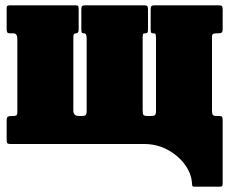

<svg xmlns="http://www.w3.org/2000/svg" viewBox="-20 -540 860 720"><path d="M305 -394.5Q305 -415 296.5 -415H295Q288.5 -415 286.8 -418Q285 -421 285 -432V-505Q285 -514 287.8 -517Q290.5 -520 299 -520H521Q530 -520 532.5 -516.8Q535 -513.5 535 -504V-431Q535 -420.5 533 -417.8Q531 -415 524.5 -415H524Q518.5 -415 516.8 -412.8Q515 -410.5 515 -401V-127.5Q515 -114.5 517.5 -109.8Q520 -105 533 -105H545Q557 -105 561 -108.2Q565 -111.5 565 -124.5V-394.5Q565 -406 563.8 -410.5Q562.5 -415 556.5 -415H554Q548.5 -415 546.8 -418Q545 -421 545 -432V-505Q545 -514 547.8 -517Q550.5 -520 559 -520H801Q810 -520 812.5 -516.8Q815 -513.5 815 -504V-431Q815 -420.5 811 -417.8Q807 -415 797 -415H792Q782.5 -415 778.8 -412.8Q775 -410.5 775 -401V-127.5Q775 -114.5 777.5 -109.8Q780 -105 793 -105H802Q810.5 -105 812.8 -101.8Q815 -98.5 815 -90V146.5Q815 153 813.8 156.5Q812.5 160 805.5 160H709.5Q702.5 160 701.5 157.5Q700.5 155 700 148.5Q698.5 112.5 674 78.2Q649.5 44 609.2 22Q569 0 520 0H19Q10 0 7.5 -3.2Q5 -6.5 5 -16V-89Q5 -99.5 9.2 -102.2Q13.5 -105 23 -105H31Q36.5 -105 40.8 -107.2Q45 -109.5 45 -119V-392.5Q45 -405.5 41 -410.2Q37 -415 30 -415H18Q10 -415 7.5 -418.2Q5 -421.5 5 -430V-509Q5 -517.5 8.8 -518.8Q12.5 -520 20.5 -520H264Q272 -520 273.5 -516.5Q275 -513 275 -504.5V-429.5Q275 -415 265 -415H264Q259.5 -415 257.2 -411.8Q255 -408.5 255 -395.5V-125.5Q255 -105 276 -105H285Q297 -105 301 -108.2Q305 -111.5 305 -124.5Z"/></svg>

Font: Besley* Condensed Fatface
Style: Regular
Weight: 900
Width: 3
Designer: Owen Earl
Foundry: indestructible type*
Version: Version 3.000; ttfautohint (v1.8.3)